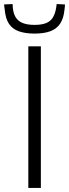

<svg xmlns="http://www.w3.org/2000/svg" viewBox="-65 -929 341 949"><path d="M75 0V-700H137V0ZM106 -763Q61 -763 29 -774Q-3 -785 -20.5 -811Q-38 -837 -42 -884Q-43 -889 -43.5 -895Q-44 -901 -45 -907L-3 -909Q-2 -905 -2 -901Q-2 -897 -2 -893Q1 -861 13.5 -842Q26 -823 49 -814.5Q72 -806 106 -806Q140 -806 162 -814.5Q184 -823 196 -842Q208 -861 213 -893Q214 -897 214 -901Q214 -905 215 -909L256 -907Q256 -901 255.5 -895Q255 -889 254 -883Q250 -839 232.5 -812.5Q215 -786 183.5 -774.5Q152 -763 106 -763Z"/></svg>

Font: Georama ExtraCondensed Thin Light
Style: Regular
Weight: 300
Version: Version 1.001